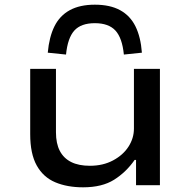

<svg xmlns="http://www.w3.org/2000/svg" viewBox="-20 -791 813 820"><path d="M335 9Q267 9 216 -12.5Q165 -34 137 -84Q109 -134 109 -218V-497H219V-226Q219 -178 235.5 -146.5Q252 -115 284 -99Q316 -83 364 -83Q420 -83 463 -106Q506 -129 529 -165Q552 -201 552 -242V-497H663V0H561V-108H555Q519 -56 467.5 -23.5Q416 9 335 9ZM262 -558 184 -566Q190 -633 212.5 -678.5Q235 -724 278 -747.5Q321 -771 385 -771Q450 -771 493 -747.5Q536 -724 558.5 -678.5Q581 -633 586 -566L509 -558Q502 -629 473 -660.5Q444 -692 385 -692Q326 -692 297.5 -660.5Q269 -629 262 -558Z"/></svg>

Font: Nunito Sans 7pt Expanded Medium
Style: Regular
Weight: 500
Width: 7
Designer: Vernon Adams
Foundry: Vernon Adams
Version: Version 3.101;gftools[0.9.27]